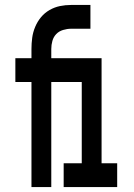

<svg xmlns="http://www.w3.org/2000/svg" viewBox="-20 -755 540 775"><path d="M107 0V-424H42V-520H107V-557Q107 -580 110 -602.5Q113 -625 122 -646.5Q131 -668 145.5 -685.5Q160 -703 180 -714.5Q200 -726 222 -730.5Q244 -735 267 -735H345V-639H267Q251 -639 234.5 -634Q218 -629 207 -617.5Q196 -606 191.5 -590Q187 -574 187 -557V-520H390V-96H453V0H237V-96H310V-424H187V0Z"/></svg>

Font: Iosevka Custom
Style: Bold
Weight: 700
Monospace: yes
Designer: Belleve Invis
Foundry: Belleve Invis
Version: Version 30.3.3; ttfautohint (v1.8.3)